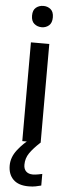

<svg xmlns="http://www.w3.org/2000/svg" viewBox="-67 -817 407 1104"><g transform="rotate(5 137.0 -264.5)"><path d="M84 0V-570H190V0ZM138 -662Q113 -662 95 -677Q77 -692 77 -724Q77 -756 95 -770.5Q113 -785 138 -785Q162 -785 179.5 -770.5Q197 -756 197 -724Q197 -692 179.5 -677Q162 -662 138 -662ZM142 256Q84 256 54 226.5Q24 197 24 146Q24 98 57.5 55Q91 12 133 -18L189 0Q149 37 128.5 67Q108 97 108 134Q108 159 122 172.5Q136 186 161 186Q175 186 192.5 182.5Q210 179 215 178V245Q199 249 183 252.5Q167 256 142 256Z"/></g></svg>

Font: Menbere
Style: Regular
Weight: 400
Designer: Aleme Tadesse
Foundry: Sorkin Type Co
Version: Version 1.000